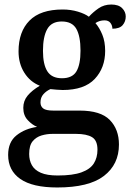

<svg xmlns="http://www.w3.org/2000/svg" viewBox="-20 -589 585 849"><path d="M233 240Q124 240 70 202.5Q16 165 16 96Q16 39 53 9.5Q90 -20 144 -28Q122 -37 102.5 -58Q83 -79 83 -112Q83 -143 102 -166Q121 -189 156 -210Q113 -227 87.5 -267.5Q62 -308 62 -362Q62 -449 110.5 -498Q159 -547 257 -547Q293 -547 324.5 -537.5Q356 -528 373 -515Q391 -535 415.5 -552Q440 -569 472 -569Q504 -569 520 -553Q536 -537 536 -516Q536 -494 522.5 -478Q509 -462 477 -462Q477 -476 468.5 -487.5Q460 -499 442 -499Q420 -499 402 -487Q420 -466 432.5 -435.5Q445 -405 445 -364Q445 -289 399 -240Q353 -191 257 -191Q246 -191 229 -192.5Q212 -194 203 -195Q185 -187 172 -172.5Q159 -158 159 -136Q159 -119 171 -109.5Q183 -100 216 -100H332Q425 -100 465.5 -58.5Q506 -17 506 50Q506 138 439.5 189Q373 240 233 240ZM235 187Q302 187 340.5 173Q379 159 395 133.5Q411 108 411 73Q411 32 387 17.5Q363 3 316 3H212Q187 3 163.5 10Q140 17 124.5 35.5Q109 54 109 92Q109 120 121 141.5Q133 163 160.5 175Q188 187 235 187ZM254 -243Q300 -243 318 -273.5Q336 -304 336 -365Q336 -429 317.5 -461.5Q299 -494 253 -494Q208 -494 189 -460.5Q170 -427 170 -364Q170 -304 189.5 -273.5Q209 -243 254 -243Z"/></svg>

Font: Noto Naskh Arabic Medium
Style: Regular
Weight: 500
Designer: Monotype Design Team, David Williams, Mohamad Dakak and Nizar Qandah
Foundry: Monotype Imaging Inc.
Version: Version 2.016